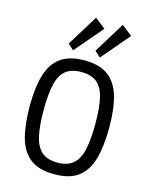

<svg xmlns="http://www.w3.org/2000/svg" viewBox="-130 -960 820 1050"><g transform="rotate(15 280.5 -435.0)"><path d="M280.8 7.8Q193.4 7.8 144 -30Q94.7 -67.9 75 -140.6Q55.2 -213.4 55.2 -317.9Q55.2 -423.3 76.2 -494.1Q97.2 -564.9 146.7 -600.8Q196.3 -636.7 280.8 -636.7Q365.7 -636.7 414.8 -600.8Q463.9 -564.9 484.9 -494.1Q505.9 -423.3 505.9 -317.9Q505.9 -213.4 486.1 -140.6Q466.3 -67.9 417.5 -30Q368.7 7.8 280.8 7.8ZM280.8 -58.1Q337.4 -58.1 369.4 -85.4Q401.4 -112.8 414.3 -169.9Q427.2 -227.1 427.2 -316.4Q427.2 -407.2 414.1 -463.1Q400.9 -519 368.9 -544.9Q336.9 -570.8 280.8 -570.8Q224.6 -570.8 192.6 -544.9Q160.6 -519 147.5 -463.1Q134.3 -407.2 134.3 -316.4Q134.3 -227.1 147.2 -169.9Q160.2 -112.8 191.9 -85.4Q223.6 -58.1 280.8 -58.1ZM356.9 -673.3 324.2 -703.1 432.1 -878.4 491.7 -831.5ZM205.1 -673.3 172.9 -703.1 280.8 -878.4 340.3 -831.5Z"/></g></svg>

Font: Anaheim Medium
Style: Regular
Weight: 500
Version: Version 2.001